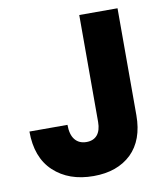

<svg xmlns="http://www.w3.org/2000/svg" viewBox="-80 -770 739 845"><g transform="rotate(-10 289.0 -347.5)"><path d="M331 -702C331 -702 331 -224 331 -224C331 -224 331 -224 331 -224C331 -199 325 -179 314 -166C303 -153 287 -146 266 -146C266 -146 266 -146 266 -146C243 -146 226 -154 214 -169C202 -184 196 -206 196 -235C196 -235 26 -235 26 -235C26 -235 26 -235 26 -235C26 -158 48 -98 93 -56C138 -14 197 7 271 7C271 7 271 7 271 7C342 7 398 -13 440 -53C481 -93 502 -150 502 -224C502 -224 502 -702 502 -702C502 -702 331 -702 331 -702Z"/></g></svg>

Font: Girnar Poppins
Style: Bold
Weight: 500
Designer: Ninad Kale (Devanagari), Jonny Pinhorn (Latin)
Foundry: Indian Type Foundry
Version: ""